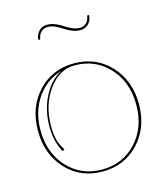

<svg xmlns="http://www.w3.org/2000/svg" viewBox="-110 -814 775 900"><g transform="rotate(-15 277.5 -364.0)"><path d="M400.9 -724.1Q404.8 -723.1 404.8 -717.8Q400.4 -691.9 384.8 -678.5Q369.1 -665 348.6 -665Q327.1 -665 306.6 -673.6Q286.1 -682.1 272 -692.1Q257.8 -702.1 238.8 -710.7Q219.7 -719.2 201.7 -719.2Q184.1 -719.2 171.4 -708Q158.7 -696.8 154.8 -675.3Q153.8 -670.9 148.9 -670.9Q147.5 -670.9 146 -672.4Q144.5 -673.8 145 -676.8Q149.4 -701.7 164.8 -715.8Q180.2 -730 201.7 -730Q222.2 -730 242.7 -721.4Q263.2 -712.9 277.3 -702.9Q291.5 -692.9 310.8 -684.3Q330.1 -675.8 348.6 -675.8Q365.7 -675.8 378.4 -686.5Q391.1 -697.3 395 -720.2Q395 -721.7 396.5 -723.1Q397.9 -724.6 400.9 -724.1ZM32.7 -259.8Q32.7 -374 101.8 -448.2Q170.9 -522.5 277.3 -522.5Q383.8 -522.5 453.1 -448Q522.5 -373.5 522.5 -259.8Q522.5 -146 453.1 -71.8Q383.8 2.4 277.3 2.4Q170.9 2.4 101.8 -71.8Q32.7 -146 32.7 -259.8ZM277.3 -512.7Q203.1 -512.7 150.4 -440.2Q97.7 -367.7 97.7 -265.1Q97.7 -230.5 104 -202.1Q109.9 -175.8 130.4 -144.5L119.6 -138.7Q89.8 -193.8 89.8 -265.1Q89.8 -345.2 123.3 -410.2Q156.7 -475.1 210 -502.9Q135.3 -481 90.1 -415.3Q44.9 -349.6 44.9 -259.8Q44.9 -149.9 110.6 -78.6Q176.3 -7.3 277.3 -7.3Q378.4 -7.3 444.1 -78.6Q509.8 -149.9 509.8 -259.8Q509.8 -369.6 444.1 -441.2Q378.4 -512.7 277.3 -512.7Z"/></g></svg>

Font: ZnikomitNo25
Style: Regular
Weight: 100
Designer: gluk
Foundry: gluk
Version: Version 0.56